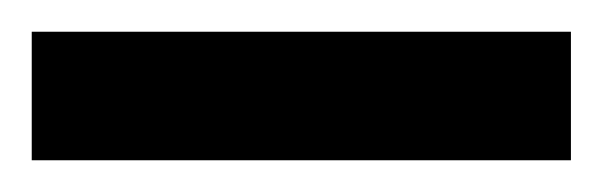

<svg xmlns="http://www.w3.org/2000/svg" viewBox="-20 65 380 121"><path d="M339.8 166H0V85H339.8Z"/></svg>

Font: Veleka
Style: Bold
Weight: 700
Designer: Stefan Peev, Context Ltd, 2016; SIL International, 1997-2014.
Foundry: Stefan Peev, Context Ltd, 2016
Version: Version 1.000